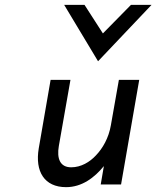

<svg xmlns="http://www.w3.org/2000/svg" viewBox="-20 -762 654 793"><path d="M140 -149C124 -54 163 11 253 11C318 11 370 -28 409 -76L396 0H480L555 -432H471L438 -245C429 -192 404 -149 376 -120C351 -93 315 -71 274 -71C228 -71 214 -107 223 -159L271 -432H189ZM385 -509 606 -742H521L405 -624L329 -742H245Z"/></svg>

Font: Charger Monospace
Style: Regular
Weight: 400
Designer: Jasper
Foundry: Cannot Into Space Fonts
Version: Version 0.980